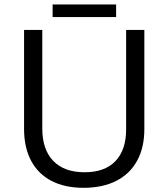

<svg xmlns="http://www.w3.org/2000/svg" viewBox="-20 -851 771 880"><path d="M90.3 -259.8V-713.9H173.8V-262.2Q173.8 -165.5 224.1 -113.5Q274.4 -61.5 367.7 -61.5Q460 -61.5 509 -112.5Q558.1 -163.6 558.1 -258.3V-713.9H641.6V-259.3Q641.6 -174.8 608.6 -114.5Q575.7 -54.2 513.2 -22.2Q450.7 9.8 362.8 9.8Q276.9 9.8 215.8 -22Q154.8 -53.7 122.6 -114.3Q90.3 -174.8 90.3 -259.8ZM221.2 -830.6H512.2V-772.9H221.2Z"/></svg>

Font: Viking Open Sans
Style: Regular
Weight: 400
Foundry: Ascender Corporation
Version: Version 2.001